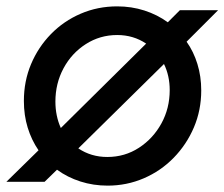

<svg xmlns="http://www.w3.org/2000/svg" viewBox="-24 -571 705 603"><path d="M-4 0 97 -99Q75 -131 63 -170Q51 -209 51 -254Q51 -316 73.5 -369.5Q96 -423 136 -464Q176 -505 229.5 -528Q283 -551 344 -551Q389 -551 429.5 -538Q470 -525 503 -501L541 -539H661L562 -440Q584 -409 596 -370Q608 -331 608 -287Q608 -225 585 -171Q562 -117 521.5 -75.5Q481 -34 427.5 -11Q374 12 314 12Q269 12 228.5 -1Q188 -14 155 -38L116 0ZM150 -252Q150 -207 167 -169L435 -434Q395 -461 344 -461Q290 -461 245.5 -432.5Q201 -404 175.5 -356.5Q150 -309 150 -252ZM313 -78Q368 -78 412.5 -107Q457 -136 483 -183.5Q509 -231 509 -288Q509 -333 491 -370L222 -105Q262 -78 313 -78Z"/></svg>

Font: Plus Jakarta Sans Medium
Style: Italic
Weight: 500
Italic angle: -8°
Designer: Gumpita Rahayu
Foundry: Tokotype
Version: Version 2.071; ttfautohint (v1.8.4.7-5d5b);gftools[0.9.29]